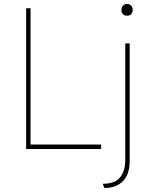

<svg xmlns="http://www.w3.org/2000/svg" viewBox="-20 -741 723 955"><path d="M110 0V-700H132V-22H483V0ZM612 -663Q598 -663 591 -671Q584 -679 584 -692Q584 -704 591 -712.5Q598 -721 612 -721Q625 -721 632.5 -713Q640 -705 640 -692Q640 -679 633 -671Q626 -663 612 -663ZM499 194 491 173Q553 173 578 140.5Q603 108 603 56V-525H625V60Q625 125 592 159.5Q559 194 499 194Z"/></svg>

Font: Lexend Thin
Style: Regular
Weight: 100
Designer: Bonnie Shaver-Troup, Thomas Jockin
Foundry: Lexend
Version: Version 1.007; ttfautohint (v1.8.3)